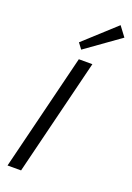

<svg xmlns="http://www.w3.org/2000/svg" viewBox="-202 -1182 860 1252"><g transform="rotate(20 228.0 -556.0)"><path d="M319 -810 119 0H25L225 -810ZM405 -1112 456 -1044 218 -874 188 -914Z"/></g></svg>

Font: Sinkin Sans 400 Italic
Style: Italic
Weight: 400
Italic angle: -112°
Designer: Keith Bates
Foundry: K-Type
Version: Sinkin Sans (version 1.0)  by Keith Bates   •   © 2014   www